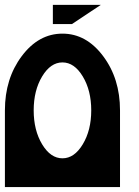

<svg xmlns="http://www.w3.org/2000/svg" viewBox="-20 -762 567 782"><path d="M351.6 -312.5Q351.6 -393.6 317.1 -450.7Q282.7 -507.8 234.4 -507.8Q186 -507.8 151.6 -450.7Q117.2 -393.6 117.2 -312.5Q117.2 -231.4 151.6 -174.3Q186 -117.2 234.4 -117.2Q282.7 -117.2 317.1 -174.3Q351.6 -231.4 351.6 -312.5ZM468.8 0H0V-312.5Q0 -441.9 68.6 -533.4Q137.2 -625 234.4 -625Q331.5 -625 400.1 -533.4Q468.8 -441.9 468.8 -312.5ZM195.3 -664.1V-742.2H390.6L273.4 -664.1Z"/></svg>

Font: Leporid
Style: Regular
Weight: 400
Designer: GGBotNet
Foundry: GGBotNet
Version: 1.00